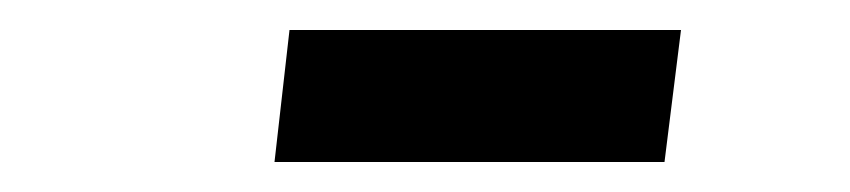

<svg xmlns="http://www.w3.org/2000/svg" viewBox="-20 -726 567 128"><path d="M173 -706H434L423 -618H163Z"/></svg>

Font: Haskoy Bold
Style: Italic
Weight: 700
Designer: Ertekin Erdin
Foundry: Ertekin Erdin
Version: Version 2.000; ttfautohint (v1.8.4.7-5d5b)